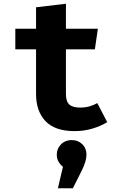

<svg xmlns="http://www.w3.org/2000/svg" viewBox="-20 -685 640 1028"><path d="M554 -31Q522 -11 476.5 3Q431 17 379 17Q274 17 223.5 -36.5Q173 -90 173 -182V-421H62V-531H173V-646L333 -665V-531H504L488 -421H333V-182Q333 -142 351 -125.5Q369 -109 408 -109Q436 -109 459 -115.5Q482 -122 501 -133ZM290 323 317 208Q303 197 293.5 181Q284 165 284 143Q284 111 306.5 88Q329 65 364 65Q398 65 420.5 87Q443 109 443 143Q443 161 436.5 182Q430 203 419 226L370 323Z"/></svg>

Font: Qzxlaeiskcpccdgjqmyffctclhy
Style: Regular
Weight: 700
Monospace: yes
Designer: Carrois Corporate & Edenspiekermann
Foundry: Carrois Corporate GbR & Edenspiekermann AG
Version: Version 2.001